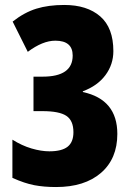

<svg xmlns="http://www.w3.org/2000/svg" viewBox="-20 -744 535 774"><path d="M437 -538Q437 -484 405 -441Q373 -398 314 -376V-373Q453 -343 453 -204Q453 -104 387 -47Q321 10 206 10Q157 10 118 2.5Q79 -5 30 -27V-181Q68 -157 107 -145.5Q146 -134 179 -134Q229 -134 252.5 -152.5Q276 -171 276 -211Q276 -258 247.5 -277Q219 -296 151 -296H115V-435H152Q273 -435 273 -520Q273 -580 203 -580Q152 -580 92 -535L31 -657Q78 -694 126.5 -709Q175 -724 239 -724Q331 -724 384 -678Q437 -632 437 -538Z"/></svg>

Font: Noto Sans Gujarati UI ExtraCondensed Black
Style: Regular
Weight: 900
Width: 2
Designer: Jelle Bosma - Monotype Design Team, Universal Thirst
Foundry: Monotype Imaging Inc.
Version: Version 2.106; ttfautohint (v1.8.4.7-5d5b)